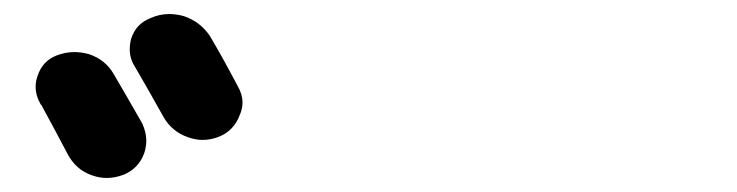

<svg xmlns="http://www.w3.org/2000/svg" viewBox="-20 -885 1040 271"><path d="M37.1 -738.3Q30.3 -750 30.3 -762.7Q30.3 -770.5 33.2 -778.3Q40 -798.8 59.6 -806.6Q72.3 -811.5 85 -811.5Q94.7 -811.5 105.5 -808.6Q128.9 -800.8 140.6 -780.3Q157.2 -752 180.7 -710.9Q186.5 -698.2 186.5 -686.5Q186.5 -677.7 183.6 -668.9Q175.8 -647.5 155.3 -638.7Q142.6 -633.8 130.9 -633.8Q120.1 -633.8 109.4 -637.7Q86.9 -645.5 75.2 -668Q54.7 -707 38.1 -737.3Q37.1 -737.3 37.1 -738.3ZM170.9 -790Q163.1 -801.8 163.1 -815.4Q163.1 -822.3 165 -830.1Q171.9 -851.6 192.4 -859.4Q205.1 -865.2 218.8 -865.2Q228.5 -865.2 239.3 -862.3Q262.7 -854.5 276.4 -834Q294.9 -802.7 315.4 -763.7Q322.3 -752 322.3 -740.2Q322.3 -731.4 318.4 -722.7Q310.5 -701.2 290 -692.4Q278.3 -687.5 265.6 -687.5Q255.9 -687.5 245.1 -691.4Q222.7 -699.2 210.9 -719.7Q187.5 -761.7 170.9 -790Z"/></svg>

Font: Gen Jyuu Gothic Heavy
Style: Bold
Weight: 900
Designer: [Source Han Sans]
Ryoko NISHIZUKA  (kana & ideographs); Paul D. Hunt (Latin, Greek & Cyrillic); Wenlong ZHANG  (bopomofo
Version: Version 1.002.20150607